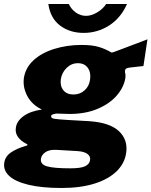

<svg xmlns="http://www.w3.org/2000/svg" viewBox="-72 -762 755 957"><path d="M-51 51Q-47 19 -19 -1Q9 -21 57 -35Q64 -36 65 -40Q65 -43 58 -46Q32 -59 17.5 -79.5Q3 -100 7 -125Q11 -158 45 -183Q79 -208 137 -216Q87 -240 64 -283.5Q41 -327 47 -373Q55 -425 95.5 -462Q136 -499 199.5 -518.5Q263 -538 335 -538Q387 -538 420.5 -528Q454 -518 484 -500Q487 -499 526 -514L663 -566L643 -433Q604 -428 573 -425Q561 -423 556.5 -420Q552 -417 551 -410V-401Q555 -389 553 -374Q546 -328 510.5 -286.5Q475 -245 414.5 -219.5Q354 -194 275 -194L210 -196Q184 -193 183 -184Q181 -173 198.5 -170Q216 -167 267 -164L373 -158Q475 -151 520.5 -108.5Q566 -66 557 -1Q550 51 510.5 90.5Q471 130 401 152.5Q331 175 235 175Q136 175 70 159Q4 143 -26 115Q-56 87 -51 51ZM377 -366Q382 -401 365.5 -424Q349 -447 316 -447Q284 -447 260 -423.5Q236 -400 231 -366Q227 -333 244 -312Q261 -291 294 -291Q327 -291 350 -312Q373 -333 377 -366ZM377 36Q380 17 363.5 5Q347 -7 313 -9L210 -15Q174 -17 154.5 -3.5Q135 10 132 29Q128 57 162 67Q196 77 278 77Q331 77 352.5 66.5Q374 56 377 36ZM169 -742H271Q283 -716 306 -699.5Q329 -683 357 -683Q383 -683 412 -700Q441 -717 457 -742H561Q530 -672 472 -635Q414 -598 345 -598Q276 -598 227.5 -634.5Q179 -671 169 -742Z"/></svg>

Font: Morrison ExtraBold
Style: Regular
Weight: 800
Designer: Pablo Impallari, Rodrigo Fuenzalida (Modified by Dan O. Williams)
Version: Version 0.03;June 6, 2019;FontCreator 11.5.0.2425 64-bit; tt